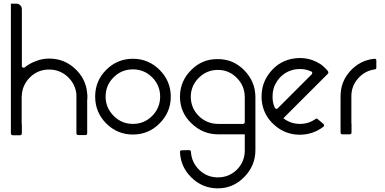

<svg xmlns="http://www.w3.org/2000/svg" viewBox="-20 -743 2123 1059"><path d="M529.3 -11.7Q529.3 -11.7 528.3 -11.7Q528.3 -11.7 528.3 -11.7Q528.3 -11.7 529.3 -11.7ZM531.2 -10.7Q531.2 -10.7 530.3 -10.7Q530.3 -10.7 530.3 -10.7Q530.3 -10.7 531.2 -10.7ZM543.9 1Q543.9 0 543.9 0Q543.9 0 543.9 -1Q543.9 0 543.9 0Q543.9 1 543.9 1ZM534.2 -9.8Q533.2 -9.8 533.2 -10.7Q532.2 -10.7 532.2 -10.7Q532.2 -10.7 534.2 -9.8ZM543.9 -1Q543.9 -1 543.9 -2Q543.9 -2 543 -2Q543 -2 543.9 -1ZM461.9 -209Q461.9 -205.1 461.9 -200.2Q461.9 -195.3 460.9 -191.4Q460.9 -191.4 460.9 -191.4Q460.9 -191.4 460.9 -191.4Q460.9 -129.9 460.9 -7.8Q460.9 -3.9 459 -1Q456.1 2 451.2 2Q438.5 2 411.1 2Q407.2 2 404.3 -1Q401.4 -3.9 401.4 -7.8Q401.4 -79.1 401.4 -222.7Q401.4 -222.7 401.4 -222.7Q401.4 -222.7 401.4 -223.6Q395.5 -280.3 352.5 -320.3Q309.6 -359.4 251 -359.4Q191.4 -359.4 149.4 -320.3Q106.4 -280.3 100.6 -223.6Q100.6 -222.7 100.6 -222.7Q100.6 -222.7 100.6 -222.7Q100.6 -221.7 100.6 -219.7Q99.6 -216.8 99.6 -213.9Q99.6 -210.9 99.6 -208Q99.6 -196.3 99.6 -177.7Q99.6 -158.2 99.6 -137.7Q99.6 -107.4 99.6 -82Q99.6 -56.6 99.6 -56.6Q99.6 -56.6 100.6 -56.6Q100.6 -40 100.6 -7.8Q100.6 -2.9 97.7 0Q94.7 2.9 90.8 2.9Q77.1 2.9 49.8 2.9Q45.9 2.9 43 0Q40 -2.9 40 -7.8Q40 -74.2 40 -209Q40 -211.9 40 -214.8Q40 -216.8 40 -220.7Q40 -278.3 40 -394.5Q40 -491.2 40 -684.6Q40 -687.5 43 -690.4Q45.9 -693.4 49.8 -694.3Q63.5 -694.3 90.8 -694.3Q94.7 -694.3 97.7 -691.4Q100.6 -688.5 100.6 -684.6Q100.6 -582 100.6 -377.9Q100.6 -372.1 106.4 -370.1Q111.3 -367.2 116.2 -371.1Q143.6 -393.6 178.7 -406.2Q212.9 -419.9 251 -419.9Q334 -419.9 393.6 -364.3Q454.1 -308.6 460.9 -228.5Q460.9 -227.5 460.9 -226.6Q460.9 -222.7 461.9 -217.8Q461.9 -213.9 461.9 -209ZM536.1 -8.8Q536.1 -8.8 535.2 -8.8Q535.2 -8.8 535.2 -9.8Q535.2 -9.8 536.1 -8.8ZM543 -2.9Q543 -2.9 543 -3.9Q543 -3.9 542 -3.9Q542 -3.9 543 -2.9ZM541 -4.9Q541 -4.9 540 -5.9Q540 -5.9 540 -5.9Q540 -5.9 541 -4.9ZM538.1 -7.8Q538.1 -7.8 537.1 -8.8Q537.1 -8.8 537.1 -8.8Q537.1 -8.8 538.1 -7.8ZM40 -692.4Q40 -698.2 40 -710Q40 -722.7 40 -722.7Q45.9 -722.7 54.7 -722.7Q63.5 -722.7 70.3 -722.7Q83 -722.7 91.8 -713.9Q100.6 -705.1 100.6 -692.4Q100.6 -679.7 91.8 -670.9Q83 -662.1 70.3 -662.1Q57.6 -662.1 48.8 -670.9Q40 -679.7 40 -692.4Z M712.9 -1Q627 -1 565.4 -62.5Q504.9 -124 504.9 -210Q504.9 -296.9 565.4 -357.4Q627 -418.9 712.9 -418.9Q798.8 -418.9 860.4 -357.4Q921.9 -295.9 921.9 -210Q921.9 -124 860.4 -62.5Q799.8 -1 712.9 -1ZM712.9 -360.4Q650.4 -360.4 606.4 -316.4Q562.5 -272.5 562.5 -210Q562.5 -148.4 607.4 -103.5Q651.4 -59.6 712.9 -59.6Q775.4 -59.6 819.3 -103.5Q863.3 -148.4 863.3 -210Q863.3 -272.5 819.3 -316.4Q775.4 -360.4 712.9 -360.4Z M1023.4 85Q1027.3 85 1030.3 87.9Q1033.2 90.8 1033.2 93.8Q1036.1 152.3 1079.1 194.3Q1122.1 235.4 1181.6 235.4Q1243.2 235.4 1287.1 192.4Q1330.1 148.4 1330.1 86.9Q1330.1 57.6 1330.1 -2Q1281.2 -2 1183.6 -2Q1098.6 -2 1036.1 -62.5Q973.6 -122.1 972.7 -207Q972.7 -209 972.7 -210Q972.7 -294.9 1034.2 -356.4Q1094.7 -418 1180.7 -417Q1181.6 -417 1182.6 -417Q1267.6 -417 1328.1 -354.5Q1388.7 -292 1388.7 -207Q1388.7 -177.7 1388.7 -120.1Q1388.7 -77.1 1388.7 -39.1Q1388.7 -2 1388.7 -2Q1388.7 27.3 1388.7 85Q1388.7 170.9 1327.1 233.4Q1266.6 295.9 1180.7 295.9Q1179.7 295.9 1179.7 295.9Q1095.7 294.9 1036.1 236.3Q976.6 178.7 972.7 95.7Q972.7 90.8 975.6 87.9Q978.5 85.9 982.4 85.9Q996.1 85 1023.4 85ZM1330.1 -206.1Q1330.1 -268.6 1287.1 -312.5Q1243.2 -357.4 1181.6 -357.4Q1120.1 -357.4 1076.2 -313.5Q1032.2 -269.5 1032.2 -208Q1033.2 -146.5 1077.1 -102.5Q1122.1 -59.6 1183.6 -59.6Q1229.5 -59.6 1320.3 -59.6Q1324.2 -59.6 1327.1 -62.5Q1330.1 -65.4 1330.1 -69.3Q1330.1 -85.9 1330.1 -120.1Q1330.1 -148.4 1330.1 -206.1Z M1789.1 -349.6Q1791 -346.7 1791 -342.8Q1791 -342.8 1791 -341.8Q1791 -338.9 1789.1 -336.9Q1707 -254.9 1543 -90.8Q1582 -60.5 1631.8 -59.6Q1680.7 -58.6 1720.7 -86.9Q1723.6 -88.9 1726.6 -88.9Q1729.5 -88.9 1732.4 -85.9Q1733.4 -85 1733.4 -85Q1734.4 -84 1734.4 -84Q1743.2 -77.1 1750 -71.3Q1755.9 -66.4 1764.6 -58.6Q1767.6 -56.6 1767.6 -51.8Q1767.6 -46.9 1763.7 -43.9Q1706.1 0 1633.8 0Q1630.9 0 1627.9 0Q1550.8 -2 1493.2 -53.7Q1429.7 -109.4 1422.9 -195.3Q1422.9 -204.1 1422.9 -212.9Q1422.9 -287.1 1470.7 -345.7Q1523.4 -410.2 1604.5 -420.9Q1620.1 -422.9 1634.8 -422.9Q1698.2 -422.9 1752.9 -385.7Q1752.9 -385.7 1758.8 -380.9Q1765.6 -375 1772.5 -368.2Q1779.3 -362.3 1784.2 -356.4Q1789.1 -349.6 1789.1 -349.6ZM1496.1 -147.5Q1499 -143.6 1503.9 -142.6Q1504.9 -142.6 1505.9 -142.6Q1508.8 -142.6 1511.7 -145.5Q1574.2 -208 1699.2 -333Q1702.1 -335.9 1702.1 -339.8Q1703.1 -340.8 1702.1 -341.8Q1702.1 -346.7 1697.3 -348.6Q1667 -362.3 1635.7 -362.3Q1620.1 -362.3 1603.5 -359.4Q1554.7 -349.6 1520.5 -311.5Q1490.2 -276.4 1484.4 -231.4Q1483.4 -220.7 1483.4 -210.9Q1482.4 -177.7 1496.1 -147.5Z M1918.9 -61.5Q1918.9 -44.9 1918.9 -11.7Q1918.9 -7.8 1916 -4.9Q1913.1 -2 1909.2 -2Q1895.5 -2 1868.2 -2Q1864.3 -2 1861.3 -4.9Q1858.4 -7.8 1858.4 -11.7Q1858.4 -78.1 1858.4 -211.9Q1858.4 -293 1912.1 -351.6Q1966.8 -411.1 2044.9 -418.9Q2045.9 -418.9 2046.9 -418.9Q2049.8 -418.9 2052.7 -417Q2055.7 -414.1 2055.7 -410.2Q2055.7 -396.5 2055.7 -369.1Q2055.7 -366.2 2053.7 -363.3Q2050.8 -360.4 2046.9 -360.4Q1992.2 -352.5 1955.1 -310.5Q1918 -268.6 1918 -211.9Q1918 -200.2 1918 -180.7Q1918 -162.1 1918 -141.6Q1918 -111.3 1918 -85.9Q1918 -61.5 1918 -61.5Q1918 -61.5 1918.9 -61.5Z"/></svg>

Font: Citrica
Style: Regular
Weight: 400
Designer: Mario Otalvaro
Version: Version 1.0